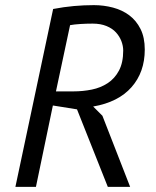

<svg xmlns="http://www.w3.org/2000/svg" viewBox="-20 -728 608 748"><path d="M187 -693Q229 -701 268 -704.5Q307 -708 346 -708Q384 -708 420 -698.5Q456 -689 483.5 -668.5Q511 -648 527.5 -615Q544 -582 544 -535Q544 -447 492.5 -388.5Q441 -330 343 -313L379 -277L487 0H400L280 -302L186 -317L120 0H40ZM341 -636Q317 -636 293 -634.5Q269 -633 253 -630L198 -372H267Q303 -372 337.5 -379Q372 -386 399.5 -404Q427 -422 443.5 -453Q460 -484 460 -531Q460 -549 453 -567.5Q446 -586 432 -601.5Q418 -617 395 -626.5Q372 -636 341 -636Z"/></svg>

Font: PT Sans
Style: Italic
Weight: 400
Italic angle: -12°
Designer: A.Korolkova, O.Umpeleva, V.Yefimov
Foundry: ParaType Ltd
Version: Version 2.003W OFL